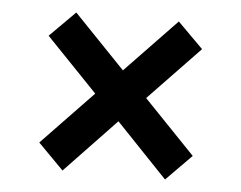

<svg xmlns="http://www.w3.org/2000/svg" viewBox="-40 -571 680 541"><g transform="rotate(5 300.0 -300.5)"><path d="M300 -229 155 -77 83 -150 228 -301 83 -452 155 -524 300 -373 445 -524 517 -452 372 -301 517 -150 445 -77Z"/></g></svg>

Font: IBM Plex Sans Thai SmBld
Style: Regular
Weight: 600
Designer: Mike Abbink, Paul van der Laan, Pieter van Rosmalen, Ben Mitchell, Mark Frömberg
Foundry: Bold Monday
Version: Version 1.2